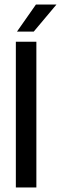

<svg xmlns="http://www.w3.org/2000/svg" viewBox="-20 -822 268 842"><path d="M139.5 0H49.5V-639H139.5ZM137.5 -802H227.5L128 -683.5H54.5Z"/></svg>

Font: Anek Latin Condensed Medium
Style: Regular
Weight: 500
Width: 3
Designer: Yesha Goshar
Foundry: Ek Type
Version: Version 1.003